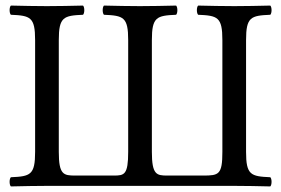

<svg xmlns="http://www.w3.org/2000/svg" viewBox="-20 -667 1009 689"><path d="M820 0C857.5 0 911 1 950 2C956 -4 956 -25 950 -31C880 -34 863 -39 863 -122V-523C863 -606 880 -611 950 -614C956 -620 956 -641 950 -647C910 -646 857 -645 821 -645C784.7 -645 730 -646 691 -647C685 -641 685 -620 691 -614C761 -611 778 -606 778 -523V-122C778 -40 765 -37 709 -37H580C542 -37 525 -40 525 -122V-523C525 -606 542 -611 612 -614C618 -620 618 -641 612 -647C573 -646 519 -645 482 -645C446.3 -645 393 -646 353 -647C347 -641 347 -620 353 -614C423 -611 440 -606 440 -523V-122C440 -40 426 -37 389 -37H250C208 -37 191 -40 191 -122V-523C191 -606 208 -611 278 -614C284 -620 284 -641 278 -647C239 -646 185.7 -645 148 -645C112.7 -645 59 -646 19 -647C13 -641 13 -620 19 -614C89 -611 106 -606 106 -523V-122C106 -39 89 -34 19 -31C13 -25 13 -4 19 2C58 1 115 0 149 0Z"/></svg>

Font: Libertinus Serif
Style: Regular
Weight: 400
Designer: Philipp H. Poll
Foundry: Khaled Hosny
Version: Version 6.2